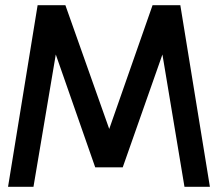

<svg xmlns="http://www.w3.org/2000/svg" viewBox="-20 -720 840 740"><path d="M125 -700 11 0H109L195 -510L347 -75H453L606 -510L691 0H789L675 -700H568L401 -223L232 -700Z"/></svg>

Font: Unageo
Style: Medium
Weight: 500
Designer: Richard Sepsi
Foundry: Richard Sepsi
Version: Version 2.000